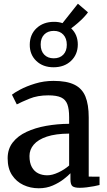

<svg xmlns="http://www.w3.org/2000/svg" viewBox="-20 -998 576 1029"><path d="M187.5 11Q143 11 105.2 -6.8Q67.5 -24.5 44.2 -60Q21 -95.5 21 -149.5Q21 -199.5 48.2 -234.5Q75.5 -269.5 122 -291.2Q168.5 -313 227.5 -323.5Q286.5 -334 350.5 -334.5V-370Q350.5 -413.5 341 -439Q331.5 -464.5 307.5 -475.8Q283.5 -487 239 -487Q181 -487 137.5 -469Q94 -451 70 -438.5L44 -490.5Q55 -500 88 -517.8Q121 -535.5 168 -550Q215 -564.5 267 -564.5Q337.5 -564.5 378.8 -544.2Q420 -524 437.8 -480.8Q455.5 -437.5 455.5 -368.5V-51.5L513.5 -51V-6.5Q502.5 -3.5 484 0Q465.5 3.5 445 6Q424.5 8.5 407 8.5Q380 8.5 368.8 0.2Q357.5 -8 357.5 -37.5V-69.5Q345.5 -56.5 321 -37.5Q296.5 -18.5 262.8 -3.8Q229 11 187.5 11ZM233.5 -58.5Q260 -58.5 292.8 -73.8Q325.5 -89 350.5 -111V-282Q278 -281.5 231 -265.8Q184 -250 161 -223Q138 -196 138 -162Q138 -125.5 150.5 -102.8Q163 -80 184.5 -69.2Q206 -58.5 233.5 -58.5ZM267 -637.5Q210 -637.5 174.5 -671.5Q139 -705.5 139.5 -759Q140 -813.5 176.2 -847.2Q212.5 -881 270 -881Q295 -881 315 -874L397.5 -978L451.5 -932Q444.5 -921.5 430 -906Q415.5 -890.5 397.2 -874.8Q379 -859 361.5 -846Q397 -812.5 397 -759Q396.5 -705.5 360.5 -671.5Q324.5 -637.5 267 -637.5ZM268 -685.5Q300.5 -685.5 319.2 -705Q338 -724.5 338 -758Q338 -792.5 319.2 -812.5Q300.5 -832.5 268.5 -832.5Q236 -832.5 217 -813Q198 -793.5 198 -759.5Q198 -725 217 -705.2Q236 -685.5 268 -685.5Z"/></svg>

Font: Merriweather 24pt Medium
Style: Regular
Weight: 500
Designer: Eben Sorkin
Foundry: Eben Sorkin
Version: Version 2.100